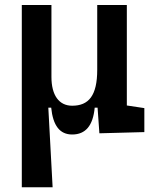

<svg xmlns="http://www.w3.org/2000/svg" viewBox="-20 -538 626 782"><path d="M273.9 9.8C328.6 9.8 358.9 -26.4 365.7 -99.6H377.4L384.8 4.9L567.9 0V-97.7L496.6 -108.4V-517.6H376V-253.9C376 -148.4 341.3 -107.4 273.9 -107.4C220.7 -107.4 189.5 -149.4 189.5 -224.6V-517.6H68.8V224.6H194.3L176.8 -99.6H188.5C195.8 -26.4 223.6 9.8 273.9 9.8Z"/></svg>

Font: Cascadia Mono SemiBold
Style: Regular
Weight: 600
Monospace: yes
Designer: Aaron Bell
Foundry: Saja Typeworks
Version: Version 2404.023